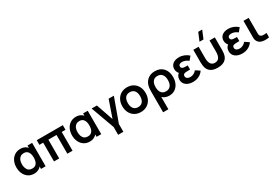

<svg xmlns="http://www.w3.org/2000/svg" viewBox="98 -2200 5566 3838"><g transform="rotate(-30 2881.0 -281.0)"><path d="M289 15Q212.5 15 156.5 -22.5Q100.5 -60 70.2 -124.5Q40 -189 40 -270Q40 -351.5 71 -416.5Q103 -482 159.8 -518.5Q216.5 -555 292.5 -555Q352 -555 397.5 -530.2Q443 -505.5 470.5 -461L452 -435.5V-540H558.5V0H452V-105.5L470.5 -80.5Q443 -35.5 395.8 -10.2Q348.5 15 289 15ZM307.5 -93Q374.5 -93 407.5 -139.5Q440.5 -186 440.5 -270Q440.5 -353 408 -400Q375.5 -447 309 -447Q263.5 -447 232.5 -425.5Q167.5 -380.5 167.5 -269.5Q167.5 -221 182 -180.5Q214 -93 307.5 -93Z M872 0H752V-433H665V-540H1267V-433H1180V0H1060V-433H872Z M1572.5 15Q1496 15 1440 -22.5Q1384 -60 1353.8 -124.5Q1323.5 -189 1323.5 -270Q1323.5 -351.5 1354.5 -416.5Q1386.5 -482 1443.2 -518.5Q1500 -555 1576 -555Q1635.5 -555 1681 -530.2Q1726.5 -505.5 1754 -461L1735.5 -435.5V-540H1842V0H1735.5V-105.5L1754 -80.5Q1726.5 -35.5 1679.2 -10.2Q1632 15 1572.5 15ZM1591 -93Q1658 -93 1691 -139.5Q1724 -186 1724 -270Q1724 -353 1691.5 -400Q1659 -447 1592.5 -447Q1547 -447 1516 -425.5Q1451 -380.5 1451 -269.5Q1451 -221 1465.5 -180.5Q1497.5 -93 1591 -93Z M2249 180H2128V0L1932 -540H2053L2188.5 -148.5L2324.5 -540H2445L2249 0Z M2753.5 15Q2672.5 15 2612 -21.5Q2551.5 -58 2518.2 -122.5Q2485 -187 2485 -270Q2485 -355 2519 -419Q2553.5 -484 2614 -519.5Q2674.5 -555 2753.5 -555Q2835 -555 2895.5 -518.5Q2956.5 -482 2989.8 -417.5Q3023 -353 3023 -270Q3023 -185.5 2989.5 -122Q2955.5 -56.5 2894.5 -20.8Q2833.5 15 2753.5 15ZM2753.5 -98Q2823.5 -98 2859.5 -144.5Q2895.5 -191 2895.5 -270Q2895.5 -350 2859.2 -396Q2823 -442 2753.5 -442Q2684 -442 2648.2 -396.5Q2612.5 -351 2612.5 -270Q2612.5 -190 2649 -144Q2685.5 -98 2753.5 -98Z M3253.5 240H3132V-232Q3132 -301 3138.5 -336Q3155 -438 3223.5 -496.5Q3292 -555 3397 -555Q3518 -555 3588.2 -477.8Q3658.5 -400.5 3658.5 -272Q3658.5 -189 3628 -124.5Q3596.5 -58.5 3540.5 -21.8Q3484.5 15 3409.5 15Q3362 15 3321.2 -0.8Q3280.5 -16.5 3253.5 -44ZM3394 -93Q3463 -93 3500.2 -139.2Q3537.5 -185.5 3537.5 -271Q3537.5 -354 3500.5 -400.5Q3463.5 -447 3394 -447Q3346 -447 3314 -425Q3252.5 -382 3252.5 -270.5Q3252.5 -185 3289 -139Q3325.5 -93 3394 -93Z M3957 15Q3860.5 15 3799.5 -32Q3738.5 -79 3738.5 -159.5Q3738.5 -207.5 3761 -244.2Q3783.5 -281 3825 -298L3823 -259Q3755.5 -317 3755.5 -394Q3755.5 -468.5 3809 -511.8Q3862.5 -555 3953.5 -555Q4015 -555 4071 -532.2Q4127 -509.5 4172 -468.5L4104 -386.5Q4033 -443 3959.5 -443Q3924 -443 3901.8 -428.5Q3879.5 -414 3879.5 -383Q3879.5 -360 3894.2 -347Q3909 -334 3930.8 -330Q3952.5 -326 3986 -326H4026V-230.5H3986Q3956.5 -230.5 3925 -228Q3894 -225 3877.8 -212.2Q3861.5 -199.5 3861.5 -171.5Q3861.5 -138 3887.8 -118Q3914 -98 3959 -98Q4042.5 -98 4102 -170L4197 -106.5Q4161 -49.5 4097.5 -17.2Q4034 15 3957 15Z M4635.5 -802.5 4558.5 -617.5H4467L4544 -802.5ZM4279 -247V-540H4401V-280Q4401 -98 4527 -98Q4653.5 -98 4653.5 -280V-540H4775.5V-247Q4775.5 -168.5 4755 -111.5Q4742.5 -77 4715 -48Q4655 15.5 4527 15.5Q4399.5 15.5 4339.5 -48Q4313 -76 4300 -111.5Q4279 -168.5 4279 -247Z M5094 15Q4997.5 15 4936.5 -32Q4875.5 -79 4875.5 -159.5Q4875.5 -207.5 4898 -244.2Q4920.5 -281 4962 -298L4960 -259Q4892.5 -317 4892.5 -394Q4892.5 -468.5 4946 -511.8Q4999.5 -555 5090.5 -555Q5152 -555 5208 -532.2Q5264 -509.5 5309 -468.5L5241 -386.5Q5170 -443 5096.5 -443Q5061 -443 5038.8 -428.5Q5016.5 -414 5016.5 -383Q5016.5 -360 5031.2 -347Q5046 -334 5067.8 -330Q5089.5 -326 5123 -326H5163V-230.5H5123Q5093.5 -230.5 5062 -228Q5031 -225 5014.8 -212.2Q4998.5 -199.5 4998.5 -171.5Q4998.5 -138 5024.8 -118Q5051 -98 5096 -98Q5179.5 -98 5239 -170L5334 -106.5Q5298 -49.5 5234.5 -17.2Q5171 15 5094 15Z M5567.5 4Q5494.5 -8 5459 -64Q5452 -75 5447.5 -87.2Q5443 -99.5 5440.8 -109Q5438.5 -118.5 5437.2 -134.5Q5436 -150.5 5436 -159Q5436 -167.5 5436.2 -189.2Q5436.5 -211 5436.5 -220.5V-540H5556.5V-227.5Q5556.5 -223 5556.5 -213.2Q5556.5 -203.5 5556.5 -199.5Q5556.5 -195.5 5556.5 -187.5Q5556.5 -179.5 5557 -175.8Q5557.5 -172 5558 -165.5Q5558.5 -159 5559.2 -155.2Q5560 -151.5 5561 -146.5Q5562 -141.5 5563.8 -137.5Q5565.5 -133.5 5567.5 -130Q5586 -100.5 5626.5 -97Q5666.5 -93 5715 -101V0Q5683.5 8.5 5640.5 9.2Q5597.5 10 5567.5 4Z"/></g></svg>

Font: Vortex Mix
Style: Bold
Weight: 700
Designer: Mikhail Sharanda
Foundry: Mikhail Sharanda
Version: Version 4.504;Glyphs 3.1.2 (3151)